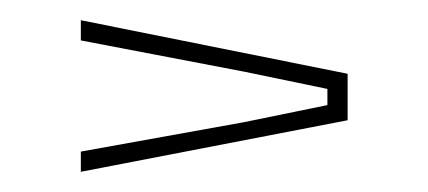

<svg xmlns="http://www.w3.org/2000/svg" viewBox="-20 -504 424 190"><path d="M60 -334V-354L221 -383L304 -400V-416L222 -433L60 -464V-484L324 -431V-385Z"/></svg>

Font: Big Shoulders Display Thin Thin
Style: Regular
Weight: 250
Version: Version 2.002